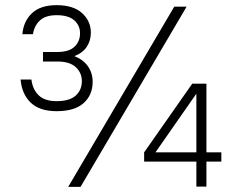

<svg xmlns="http://www.w3.org/2000/svg" viewBox="-20 -726 940 746"><path d="M657 -700H705L293 0H245ZM540 -134 727 -401H782V-134H840V-98H782V-1H743V-98H540ZM743 -134V-362L584 -134ZM200 -294Q134 -294 99.5 -327Q65 -360 60 -417H102Q107 -378 130.5 -355.5Q154 -333 200 -333Q250 -333 274 -354.5Q298 -376 298 -411Q298 -443 274.5 -465Q251 -487 203 -487H147V-524H203Q248 -524 269.5 -544.5Q291 -565 291 -597Q291 -627 268.5 -647Q246 -667 200 -667Q157 -667 135 -646.5Q113 -626 108 -593H67Q71 -643 104 -674.5Q137 -706 200 -706Q265 -706 299 -675Q333 -644 333 -599Q333 -568 317 -544Q301 -520 269 -508Q304 -494 322 -468Q340 -442 340 -408Q340 -357 305 -325.5Q270 -294 200 -294Z"/></svg>

Font: PT Root UI Web Light
Style: Regular
Weight: 300
Designer: Vitaly Kuzmin
Foundry: ParaType Ltd.
Version: Version 1.000W